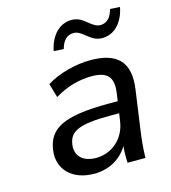

<svg xmlns="http://www.w3.org/2000/svg" viewBox="-115 -865 862 969"><g transform="rotate(-15 316.0 -380.5)"><path d="M258.8 10.3C337.4 10.3 400.4 -27.3 436 -86.9C433.1 -58.1 432.6 -28.8 434.6 0H527.8C528.8 -47.4 533.2 -95.2 540 -142.1L568.8 -346.7C589.4 -489.7 523.4 -548.8 386.2 -548.8C309.1 -548.8 216.3 -524.4 155.8 -485.4L177.2 -412.1C240.2 -450.7 306.2 -468.8 371.6 -468.8C451.2 -468.8 484.4 -437.5 472.7 -355L466.8 -313H421.4C181.2 -313 103 -267.1 87.9 -159.2C73.7 -62 143.1 10.3 258.8 10.3ZM288.6 -64.5C218.8 -64.5 180.7 -102.5 189 -161.6C198.2 -226.1 244.6 -252.4 413.6 -252.4H458L452.1 -211.9C439 -121.1 368.7 -64.5 288.6 -64.5ZM272 -637.7C282.7 -679.2 305.2 -703.1 339.4 -703.1C359.4 -703.1 374.5 -693.4 395 -676.8C421.4 -654.8 443.8 -640.6 474.6 -640.6C535.6 -640.6 585 -687.5 601.1 -769.5L549.8 -772.5C538.6 -730 516.1 -706.5 482.4 -706.5C462.4 -706.5 446.3 -717.8 425.3 -734.4C399.9 -756.3 378.4 -769.5 347.2 -769.5C286.6 -769.5 236.3 -722.7 220.2 -640.6Z"/></g></svg>

Font: Winston
Style: Italic
Weight: 400
Italic angle: -8.13011°
Designer: Vernon Adams, Kim Jin-seong, David Berlow, Cristiano Sobral
Foundry: The Winston Project Authors
Version: Version 3.004